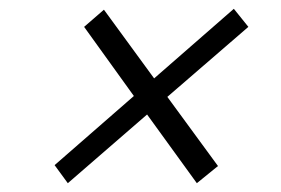

<svg xmlns="http://www.w3.org/2000/svg" viewBox="-20 -577 639 436"><path d="M134 -161 104 -202 284 -359 171 -516 216 -555 330 -399 511 -557 544 -516 360 -357 475 -200 427 -161 314 -317Z"/></svg>

Font: Red Hat Text
Style: Italic
Weight: 300
Italic angle: -12°
Designer: Pentagram, MCKL
Foundry: Pentagram, MCKL
Version: Version 1.023